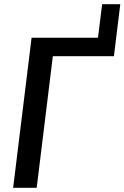

<svg xmlns="http://www.w3.org/2000/svg" viewBox="-20 -901 597 921"><path d="M526.5 -631.5H233.5L156 0H43L131.5 -720H450L470 -881H557Z"/></svg>

Font: Lato Semibold
Style: Italic
Weight: 600
Italic angle: -7°
Designer: Lukasz Dziedzic
Foundry: tyPoland Lukasz Dziedzic
Version: Version 2.006; 2014-01-15